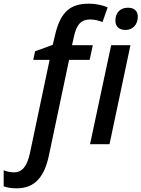

<svg xmlns="http://www.w3.org/2000/svg" viewBox="-131 -785 770 1045"><path d="M-40 240C64 240 112 170 135 62L245 -459H357L374 -539H261L271 -584C286 -655 313 -679 360 -679C386 -679 408 -672 427 -665L455 -745C430 -756 391 -765 354 -765C253 -765 197 -723 167 -587L156 -541L60 -506L50 -459H139L32 48C17 118 -9 153 -55 153C-75 153 -92 149 -111 142V229C-93 236 -68 240 -40 240ZM553 -622C590 -622 619 -650 619 -694C619 -727 598 -743 565 -743C521 -743 497 -713 497 -673C497 -638 520 -622 553 -622ZM359 0H465L579 -539H474Z"/></svg>

Font: Noto Sans Medium
Style: Italic
Weight: 500
Italic angle: -12°
Designer: Monotype Design Team
Foundry: Monotype Imaging Inc.
Version: Version 2.013